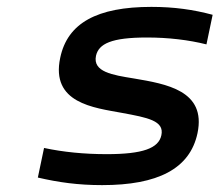

<svg xmlns="http://www.w3.org/2000/svg" viewBox="-20 -529 640 558"><path d="M334 -201C410 -187 458 -178 449 -136C441 -98 395 -81 290 -81C225 -81 164 -87 108 -99L90 -13C150 1 207 9 277 9C438 9 532 -38 554 -142C580 -266 463 -285 369 -301C307 -311 249 -320 259 -367C267 -402 304 -420 407 -420C469 -420 528 -413 580 -400L598 -486C542 -501 486 -509 420 -509C262 -509 176 -462 155 -361C127 -229 253 -216 334 -201Z"/></svg>

Font: LT Wave Mono Medium
Style: Italic
Weight: 500
Designer: Daniel Lyons
Version: Version 2.5 (Glyphs App)